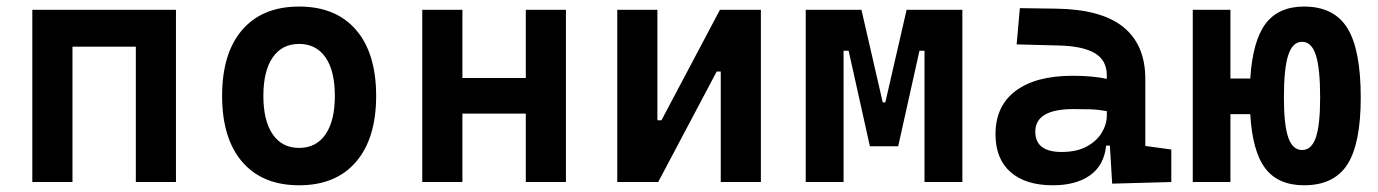

<svg xmlns="http://www.w3.org/2000/svg" viewBox="-20 -547 4142 577"><path d="M388.2 0V-406.7H197.8V0H77.1V-517.6H508.8V0Z M878.9 9.8Q768.6 9.8 708 -60.5Q647.5 -130.9 647.5 -258.8Q647.5 -387.2 708 -457.3Q768.6 -527.3 878.9 -527.3Q989.3 -527.3 1049.8 -457.3Q1110.4 -387.2 1110.4 -258.8Q1110.4 -130.9 1049.8 -60.5Q989.3 9.8 878.9 9.8ZM878.9 -102.5Q930.2 -102.5 958.3 -143.3Q986.3 -184.1 986.3 -258.8Q986.3 -334 958.3 -374.5Q930.2 -415 878.9 -415Q827.6 -415 799.6 -374.5Q771.5 -334 771.5 -258.8Q771.5 -184.1 799.6 -143.3Q827.6 -102.5 878.9 -102.5Z M1560.1 0V-205.6H1369.6V0H1249V-517.6H1369.6V-312.5H1560.1V-517.6H1680.7V0Z M1835 0V-517.6H1955.6V-185.5H1967.8L2143.6 -517.6H2266.6V0H2146V-332H2133.8L1958 0Z M2401.4 0V-517.6H2568.8L2632.8 -239.3H2640.6L2704.6 -517.6H2872.1V0H2758.3V-394.5H2743.2L2679.2 -107.4H2594.2L2530.3 -394.5H2515.1V0Z M3322.3 4.9 3315.4 -109.4H3304.2Q3297.9 -49.8 3255.6 -20Q3213.4 9.8 3144 9.8Q3062 9.8 3016.8 -30Q2971.7 -69.8 2971.7 -143.6Q2971.7 -228.5 3032.2 -273.9Q3092.8 -319.3 3203.6 -319.3Q3262.7 -319.3 3306.2 -310.1V-320.3Q3306.2 -365.7 3270.5 -387Q3234.9 -408.2 3164.1 -410.2L3035.2 -413.6L3044.9 -522.5L3154.3 -521Q3290 -519 3356 -465.6Q3421.9 -412.1 3421.9 -309.6V-108.4L3500 -97.7V0ZM3306.2 -212.9Q3279.8 -217.8 3256.1 -218.5Q3232.4 -219.2 3206.5 -219.2Q3091.3 -219.2 3091.3 -151.4Q3091.3 -90.3 3170.4 -90.3Q3215.8 -90.3 3245.8 -106.7Q3275.9 -123 3291 -148.2Q3306.2 -173.3 3306.2 -200.2Z M3898.9 9.8Q3821.3 9.8 3782.5 -41Q3743.7 -91.8 3737.3 -204.1H3677.7V0H3564.5V-517.6H3677.7V-311H3737.3Q3744.6 -424.3 3783.4 -475.8Q3822.3 -527.3 3898.9 -527.3Q3988.8 -527.3 4029.1 -462.6Q4069.3 -397.9 4069.3 -253.9Q4069.3 -115.2 4029.1 -52.7Q3988.8 9.8 3898.9 9.8ZM3893.1 -96.2Q3921.4 -96.2 3934.3 -133.5Q3947.3 -170.9 3947.3 -253.9Q3947.3 -342.3 3934.3 -381.8Q3921.4 -421.4 3893.1 -421.4Q3864.7 -421.4 3851.6 -381.8Q3838.4 -342.3 3838.4 -253.9Q3838.4 -170.9 3851.6 -133.5Q3864.7 -96.2 3893.1 -96.2Z"/></svg>

Font: CaskaydiaCove NFP SemiBold
Style: Regular
Weight: 600
Designer: Aaron Bell
Foundry: Saja Typeworks
Version: Version 2111.001; VTT 6.35;Nerd Fonts 3.1.1